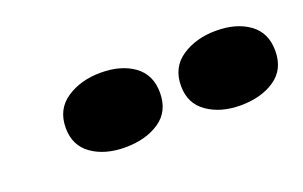

<svg xmlns="http://www.w3.org/2000/svg" viewBox="-36 -840 550 349"><g transform="rotate(-20 239.5 -665.5)"><path d="M163 -594Q124 -594 98.5 -612Q73 -630 73 -664Q73 -700 100.5 -718.5Q128 -737 167 -737Q206 -737 231 -719Q256 -701 256 -666Q256 -630 229.5 -612Q203 -594 163 -594ZM386 -594Q348 -594 322 -612Q296 -630 296 -664Q296 -700 323.5 -718.5Q351 -737 390 -737Q429 -737 454 -719Q479 -701 479 -666Q479 -630 452.5 -612Q426 -594 386 -594Z"/></g></svg>

Font: Sansita Swashed Light SemiBold
Style: Regular
Weight: 600
Version: Version 1.003